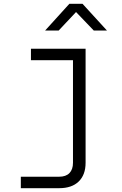

<svg xmlns="http://www.w3.org/2000/svg" viewBox="-20 -805 640 1005"><path d="M290 180H89V120H290Q325 120 343.5 101Q362 82 362 47V-490H142V-550H428V47Q428 110 392 145Q356 180 290 180ZM216 -645 343 -785H412L540 -645H471L378 -742L287 -645Z"/></svg>

Font: Tiny ExtraLight
Style: Regular
Weight: 200
Monospace: yes
Designer: Philipp Nurullin, Konstantin Bulenkov
Foundry: JetBrains
Version: Version 2.251; ttfautohint (v1.8.4.7-5d5b)